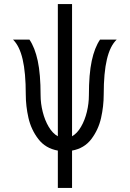

<svg xmlns="http://www.w3.org/2000/svg" viewBox="-20 -745 640 946"><path d="M265 -3Q204 -14 168.8 -60Q133.5 -106 120.2 -164.2Q107 -222.5 107 -279Q107 -387 91.5 -453Q76 -519 44 -550H125Q152 -510.5 166 -445.2Q180 -380 180 -276Q180 -235.5 190.5 -193.8Q201 -152 220.2 -119.8Q239.5 -87.5 265 -73.5V-725H335V-73.5Q360 -87.5 379 -120Q398 -152.5 408 -193.8Q418 -235 418 -276Q418 -380 432 -445.2Q446 -510.5 473 -550H555Q522.5 -519 506.8 -453Q491 -387 491 -279Q491 -222 478 -164Q465 -106 430.2 -60Q395.5 -14 335 -3V181H265Z"/></svg>

Font: JuliaMono Light
Style: Regular
Weight: 300
Monospace: yes
Designer: cormullion
Foundry: corm
Version: Version 0.054; ttfautohint (v1.8.4)